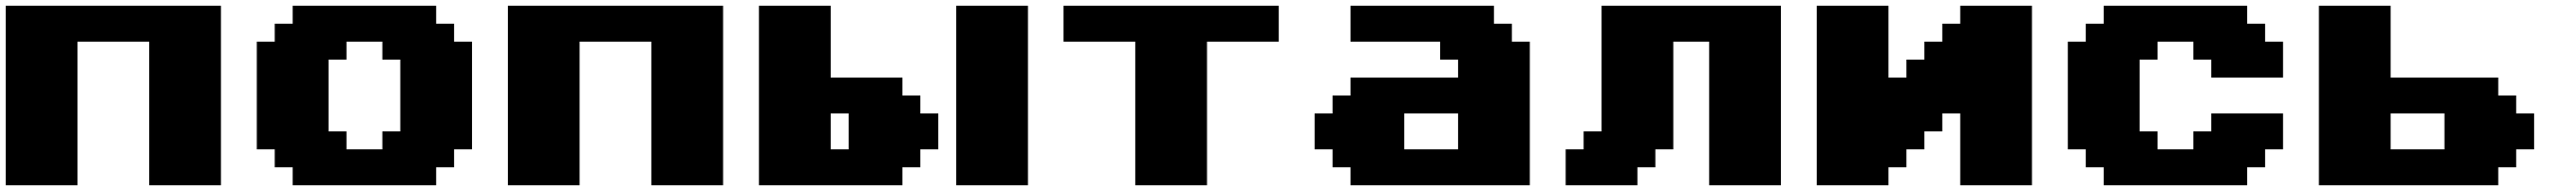

<svg xmlns="http://www.w3.org/2000/svg" viewBox="-20 -645 8977 665"><path d="M500 0H750V-625H0V0H250V-500H500Z M1000 0H1500V-62.5H1562.5V-125H1625V-500H1562.5V-562.5H1500V-625H1000V-562.5H937.5V-500H875V-125H937.5V-62.5H1000ZM1312.5 -125H1187.5V-187.5H1125V-437.5H1187.5V-500H1312.5V-437.5H1375V-187.5H1312.5Z M2250 0H2500V-625H1750V0H2000V-500H2250Z M3312.5 0H3562.5V-625H3312.5ZM2625 0H3125V-62.5H3187.5V-125H3250V-250H3187.5V-312.5H3125V-375H2875V-625H2625ZM2937.5 -125H2875V-250H2937.5Z M3936.5 0H4186.5V-500H4436.5V-625H3686.5V-500H3936.5Z M4686.5 0H5311.5V-500H5249V-562.5H5186.5V-625H4686.5V-500H4999V-437.5H5061.5V-375H4686.5V-312.5H4624V-250H4561.5V-125H4624V-62.5H4686.5ZM5061.5 -125H4874V-250H5061.5Z M5936.5 0H6186.5V-625H5561.5V-187.5H5499V-125H5436.5V0H5686.5V-62.5H5749V-125H5811.5V-500H5936.5Z M6811.5 0H7061.5V-625H6811.5V-562.5H6749V-500H6686.5V-437.5H6624V-375H6561.5V-625H6311.5V0H6561.5V-62.5H6624V-125H6686.5V-187.5H6749V-250H6811.5Z M7311.5 0H7811.5V-62.5H7874V-125H7936.5V-250H7686.5V-187.5H7624V-125H7499V-187.5H7436.5V-437.5H7499V-500H7624V-437.5H7686.5V-375H7936.5V-500H7874V-562.5H7811.5V-625H7311.5V-562.5H7249V-500H7186.5V-125H7249V-62.5H7311.5Z M8061.5 0H8686.5V-62.5H8749V-125H8811.5V-250H8749V-312.5H8686.5V-375H8311.5V-625H8061.5ZM8499 -125H8311.5V-250H8499Z"/></svg>

Font: Faithful 32x
Style: Bold
Weight: 400
Foundry: Faithful Resource Pack
Version: Version 1.0; January 27, 2023